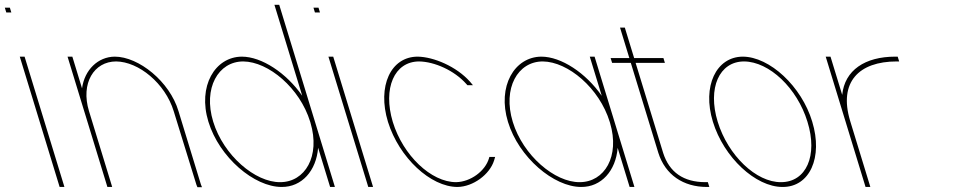

<svg xmlns="http://www.w3.org/2000/svg" viewBox="-175 -789 3998 800"><path d="M-138.8 -737H-148.8L-154.9 -757H-144.9H-143.9H-133.9L-127.8 -737H-137.8ZM-89.5 -543 -92.6 -553H-72.6L-69.5 -543L90.4 -20L93.4 -10H73.4L70.4 -20Z M166.8 -420.9C177.3 -498.1 233.3 -552.3 302.9 -553C403.3 -553 532.1 -449 568.7 -326L662.2 -20L666.6 -9H647.6L643.5 -19L548.7 -326C513.2 -442 402.7 -532 309 -533C216.5 -533 160.4 -442 195.8 -326L198.9 -316L289.4 -20L292.4 -10H272.4L269.4 -20L178.9 -316L175.8 -326L109.5 -543L106.4 -553H126.4L129.5 -543Z M693.3 -282C648 -430 720.7 -552 832.4 -553C915.5 -553 1018 -485.1 1084.2 -390.2L971.5 -759L968.4 -769H988.4L991.5 -759L1136.1 -286C1136.5 -284.7 1136.9 -283.3 1137.3 -282L1217.4 -20L1220.4 -10H1200.4L1197.4 -20L1150.5 -173.3C1142.9 -77.3 1082.5 -9.3 998.4 -10C884.4 -10 738.8 -133 693.3 -282ZM713.3 -282C756.4 -141 888.6 -29 992.3 -30C1096.1 -30 1160.4 -137.8 1118.6 -277.7L1117.3 -282C1074.5 -422 943.9 -532 838.5 -533C734.5 -533 670.5 -422 713.3 -282Z M1147.2 -737H1137.2L1131.1 -757H1141.1H1142.1H1152.1L1158.2 -737H1148.2ZM1196.5 -543 1193.4 -553H1213.4L1216.5 -543L1376.4 -20L1379.4 -10H1359.4L1356.4 -20Z M1783 -449 1795.6 -434H1772.6L1768.1 -439C1717.7 -496 1634.8 -532 1571.5 -533C1467.8 -533 1419.6 -421 1461.6 -281C1504.4 -141 1621.6 -30 1725.3 -30C1785.4 -31 1847.1 -76 1862.6 -130L1864 -135H1888L1883.6 -120C1865.3 -62 1796.6 -11 1731.4 -10C1619.2 -10 1488.1 -132 1441.6 -281C1396 -430 1453.2 -553 1565.4 -553C1632 -552 1726.8 -512 1783 -449Z M1941.6 -281C1896 -430 1968.7 -552 2080.4 -553C2163.5 -553 2266 -485.1 2332.3 -389.8L2285.5 -543L2282.4 -553H2302.4L2305.5 -543L2384.4 -285C2384.8 -283.7 2385.2 -282.3 2385.6 -281L2465.4 -20L2468.4 -10H2448.4L2445.4 -20L2398.6 -172.9C2390.9 -77.3 2330.5 -9.3 2246.4 -10C2132.4 -10 1986.8 -133 1941.6 -281ZM1961.6 -281C2004.4 -141 2136.6 -29 2240.3 -30C2344.1 -30 2408.4 -137.8 2366.9 -276.7L2365.6 -281C2322.5 -422 2191.8 -532 2086.5 -533C1982.5 -533 1918.5 -422 1961.6 -281Z M2473.4 -527 2588.1 -152C2613.8 -71 2673.4 -30 2764.4 -30H2774.4L2780.5 -10H2770.5C2671.5 -10 2596.9 -61 2568.1 -152L2453.4 -527H2385.4H2375.4L2369.3 -547H2379.3H2447.3L2411.5 -664L2408.5 -674H2428.5L2431.5 -664L2467.3 -547H2579.3H2589.3L2595.4 -527H2585.4Z M2795.3 -282C2750 -430 2809.2 -552 2919.4 -553C3031.6 -553 3165.3 -429 3209.3 -282C3254.8 -133 3198.8 -9 3085.4 -10C2973.2 -10 2840.8 -133 2795.3 -282ZM2815.3 -282C2858.4 -141 2975.9 -29 3079.3 -30C3183.9 -30 3233.7 -140 3189.3 -282C3146.5 -422 3030.4 -532 2925.5 -533C2821.8 -533 2772.5 -422 2815.3 -282Z M3334.2 -393.6C3344.3 -496.5 3429.4 -553 3555.4 -553H3565.4L3571.5 -533H3561.5C3403 -533 3319 -446.6 3367 -286.4L3368.3 -282L3371.3 -272L3448.4 -20L3451.4 -10H3431.4L3428.4 -20L3351.3 -272L3348.3 -282C3347.9 -283.4 3347.4 -284.7 3347 -286.1L3268.5 -543L3265.4 -553H3285.4L3288.5 -543Z"/></svg>

Font: Nordica Plus
Style: NordicaClassicUltLtCondOpObl
Weight: 300
Version: Version 1.01